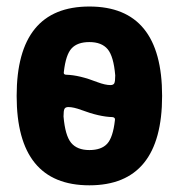

<svg xmlns="http://www.w3.org/2000/svg" viewBox="-20 -550 540 580"><path d="M313.5 -293Q322.3 -293 325.2 -298.3Q328.1 -303.7 328.1 -322.3Q323.2 -379.9 305.2 -401.4Q287.1 -422.9 250 -422.9Q213.9 -422.9 196.3 -403.8Q178.7 -384.8 172.9 -333Q170.9 -324.2 180.7 -324.2Q219.7 -323.2 274.4 -301.8Q297.9 -293 313.5 -293ZM250 -96.7Q286.1 -96.7 303.7 -115.7Q321.3 -134.8 327.1 -186.5Q329.1 -195.3 319.3 -196.3Q280.3 -197.3 225.6 -217.8Q202.1 -226.6 186.5 -226.6Q177.7 -226.6 174.8 -221.2Q171.9 -215.8 171.9 -198.2Q176.8 -140.6 194.8 -118.7Q212.9 -96.7 250 -96.7ZM30.3 -260.3Q30.3 -530.3 250 -530.3Q469.7 -530.3 469.7 -260.3Q469.7 9.8 250 9.8Q30.3 9.8 30.3 -260.3Z"/></svg>

Font: Rounded Mgen+ 1m bold
Style: Bold
Weight: 700
Designer: [Source Han Sans]
Ryoko NISHIZUKA  (kana & ideographs); Paul D. Hunt (Latin, Greek & Cyrillic); Wenlong ZHANG  (bopomofo
Version: Version 1.059.20150602